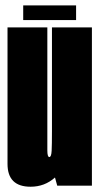

<svg xmlns="http://www.w3.org/2000/svg" viewBox="-20 -704 378 728"><path d="M197 0 188.5 -31Q149.5 4 96 4Q8.5 4 8.5 -82.5V-600H159.5V-134Q159.5 -108.5 167 -108.5Q174.5 -108.5 175.8 -132Q177 -155.5 177 -206.5V-600H328.5V0ZM68 -628V-683.5H268.5V-628Z"/></svg>

Font: Anybody UltraCondensed ExtraBold
Style: Regular
Weight: 800
Width: 1
Designer: Tyler Finck
Foundry: Etcetera Type Company
Version: Version 1.010; ttfautohint (v1.8.3) -l 8 -r 50 -G 200 -x 14 